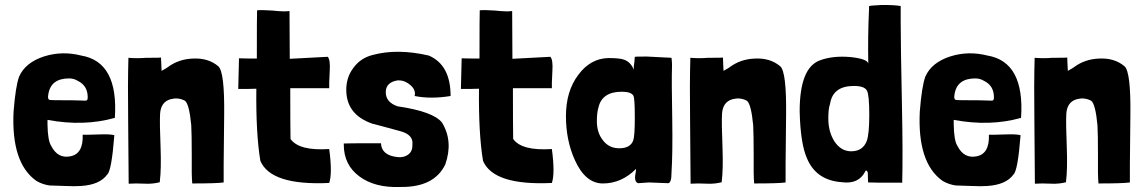

<svg xmlns="http://www.w3.org/2000/svg" viewBox="-20 -728 4560 764"><path d="M169 -233Q170 -168 184 -147Q210 -96 260 -106Q312 -116 309 -192Q318 -191 371 -193Q418 -195 435 -190Q424 -49 407 -34Q378 7 303 12Q278 14 238 12L177 10Q149 6 125 -8Q24 -79 34 -284Q42 -385 56 -423Q81 -480 157 -504Q228 -526 303 -507Q452 -482 437 -259Q313 -224 169 -251ZM255 -416Q181 -416 172 -351Q168 -331 180 -330Q182 -329 266 -329Q285 -329 304 -328Q320 -327 323 -328Q329 -328 329 -341Q329 -387 290 -406Q274 -416 255 -416Z M648 -461Q691 -493 748 -495Q809 -498 849 -464Q874 -441 872 -271Q869 -11 870 -2Q843 2 745 2Q742 -28 743 -110Q743 -194 741 -230Q733 -314 716 -327Q715 -328 714 -328Q712 -329 712 -329Q687 -341 658 -333Q620 -322 617 -275Q615 -237 619 -140Q622 -55 616 -7V-3Q590 4 561 3Q517 1 492 3L490 -243Q488 -394 491 -498Q526 -495 561 -498Q621 -498 621 -499Q620 -509 623 -446Q643 -457 648 -461Z M1133 -494 1284 -502Q1295 -490 1292 -445Q1289 -387 1290 -377H1135Q1135 -235 1136 -175Q1170 -127 1290 -135Q1303 -38 1290 0Q1058 11 1016 -88Q998 -196 1000 -375Q979 -374 928 -374L931 -496Q958 -495 1002 -495Q1002 -677 1003 -687Q1020 -689 1064 -686Q1110 -681 1132 -684Z M1630 -346Q1636 -371 1611 -391Q1588 -410 1561 -408Q1515 -400 1515 -361Q1515 -321 1562 -305Q1705 -284 1739 -240Q1784 -166 1752 -74Q1708 18 1573 16Q1472 20 1410 -26Q1348 -72 1348 -152V-157Q1357 -158 1496 -158Q1498 -110 1561 -103Q1586 -100 1603 -112Q1622 -125 1621 -152Q1626 -192 1573 -206Q1456 -238 1464 -235Q1354 -272 1358 -378Q1360 -424 1387 -459Q1415 -497 1462 -509Q1561 -536 1686 -507Q1773 -470 1773 -346Q1694 -333 1630 -346Z M2019 -494 2170 -502Q2181 -490 2178 -445Q2175 -387 2176 -377H2021Q2021 -235 2022 -175Q2056 -127 2176 -135Q2189 -38 2176 0Q1944 11 1902 -88Q1884 -196 1886 -375Q1865 -374 1814 -374L1817 -496Q1844 -495 1888 -495Q1888 -677 1889 -687Q1906 -689 1950 -686Q1996 -681 2018 -684Z M2654 -474V-464Q2652 -406 2655 -252Q2657 -119 2652 -40Q2652 -1 2639 1L2562 -2L2519 1Q2507 -3 2507 -21Q2507 -29 2509 -39Q2511 -50 2511 -56Q2453 2 2379 2Q2309 2 2267 -92Q2232 -170 2232 -266Q2232 -365 2281 -430Q2329 -495 2400 -497Q2445 -497 2462 -491Q2489 -482 2502 -451Q2501 -463 2504 -478Q2506 -496 2506 -502Q2506 -503 2554 -503Q2624 -500 2652 -498Q2654 -482 2654 -474ZM2355 -246Q2355 -200 2379 -170Q2403 -138 2444 -138Q2489 -138 2500 -170Q2506 -188 2506 -259Q2506 -333 2501 -346Q2493 -363 2454 -363Q2375 -363 2361 -299Q2355 -279 2355 -246Z M2884 -461Q2927 -493 2984 -495Q3045 -498 3085 -464Q3110 -441 3108 -271Q3105 -11 3106 -2Q3079 2 2981 2Q2978 -28 2979 -110Q2979 -194 2977 -230Q2969 -314 2952 -327Q2951 -328 2950 -328Q2948 -329 2948 -329Q2923 -341 2894 -333Q2856 -322 2853 -275Q2851 -237 2855 -140Q2858 -55 2852 -7V-3Q2826 4 2797 3Q2753 1 2728 3L2726 -243Q2724 -394 2727 -498Q2762 -495 2797 -498Q2857 -498 2857 -499Q2856 -509 2859 -446Q2879 -457 2884 -461Z M3438 -703Q3438 -706 3485 -708Q3535 -709 3564 -704V-638Q3564 -554 3569 -308Q3573 -109 3570 -1Q3443 -1 3435 -2Q3434 -3 3434 -9L3433 -42Q3427 -55 3423 -46Q3397 6 3330 -3Q3228 -10 3191 -98Q3165 -157 3162 -285Q3162 -459 3243 -488Q3294 -507 3364 -501Q3431 -494 3435 -475Q3433 -586 3438 -692ZM3276 -257Q3276 -204 3300 -166Q3326 -126 3367 -126Q3413 -126 3429 -167Q3439 -195 3439 -271Q3439 -349 3430 -367Q3420 -386 3378 -386Q3294 -386 3283 -315Q3276 -296 3276 -257Z M3775 -233Q3776 -168 3790 -147Q3816 -96 3866 -106Q3918 -116 3915 -192Q3924 -191 3977 -193Q4024 -195 4041 -190Q4030 -49 4013 -34Q3984 7 3909 12Q3884 14 3844 12L3783 10Q3755 6 3731 -8Q3630 -79 3640 -284Q3648 -385 3662 -423Q3687 -480 3763 -504Q3834 -526 3909 -507Q4058 -482 4043 -259Q3919 -224 3775 -251ZM3861 -416Q3787 -416 3778 -351Q3774 -331 3786 -330Q3788 -329 3872 -329Q3891 -329 3910 -328Q3926 -327 3929 -328Q3935 -328 3935 -341Q3935 -387 3896 -406Q3880 -416 3861 -416Z M4254 -461Q4297 -493 4354 -495Q4415 -498 4455 -464Q4480 -441 4478 -271Q4475 -11 4476 -2Q4449 2 4351 2Q4348 -28 4349 -110Q4349 -194 4347 -230Q4339 -314 4322 -327Q4321 -328 4320 -328Q4318 -329 4318 -329Q4293 -341 4264 -333Q4226 -322 4223 -275Q4221 -237 4225 -140Q4228 -55 4222 -7V-3Q4196 4 4167 3Q4123 1 4098 3L4096 -243Q4094 -394 4097 -498Q4132 -495 4167 -498Q4227 -498 4227 -499Q4226 -509 4229 -446Q4249 -457 4254 -461Z"/></svg>

Font: Londrina Solid
Style: Regular
Weight: 400
Designer: Marcelo Magalhaes
Foundry: Marcelo Magalh„es
Version: Version 1.001 2011